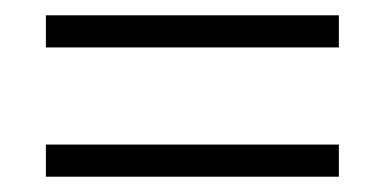

<svg xmlns="http://www.w3.org/2000/svg" viewBox="-20 -432 503 251"><path d="M423 -243V-201H40V-243ZM423 -412V-370H40V-412Z"/></svg>

Font: Mukta ExtraLight
Style: Regular
Weight: 275
Designer: Girish Dalvi and Yashodeep Gholap
Foundry: Ek Type
Version: Version 2.538;PS 1.002;hotconv 16.6.51;makeotf.lib2.5.65220;